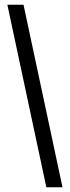

<svg xmlns="http://www.w3.org/2000/svg" viewBox="-20 -707 293 808"><path d="M243 81H175L11 -687H79Z"/></svg>

Font: Bricolage Grotesque 12pt Condensed Light
Style: Regular
Weight: 300
Width: 3
Designer: Mathieu Triay
Foundry: Atelier Triay
Version: Version 1.001; ttfautohint (v1.8.4.7-5d5b);gftools[0.9.33.de